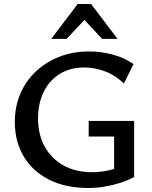

<svg xmlns="http://www.w3.org/2000/svg" viewBox="-20 -927 761 959"><path d="M420 12Q308 12 225.5 -29.5Q143 -71 98.5 -145.5Q54 -220 54 -318Q54 -394 81.5 -458.5Q109 -523 159 -570Q209 -617 276.5 -643.5Q344 -670 426 -670Q484 -670 542.5 -654.5Q601 -639 647 -607L599 -510Q551 -555 499.5 -572.5Q448 -590 403 -590Q330 -590 278 -557.5Q226 -525 198 -467.5Q170 -410 170 -335Q170 -255 203.5 -194.5Q237 -134 297.5 -100.5Q358 -67 438 -67Q482 -67 525 -76.5Q568 -86 605 -108L550 -44V-245H423V-323H650V-43Q617 -25 578.5 -13Q540 -1 500 5.5Q460 12 420 12ZM490 -733 386 -844 368 -907H435L567 -733ZM236 -733 368 -907H435L418 -845L313 -733Z"/></svg>

Font: Ysabeau SemiBold
Style: Regular
Weight: 600
Designer: Christian Thalmann (Catharsis Fonts)
Version: Version 2.000;gftools[0.9.27.dev2+g8671c4b]